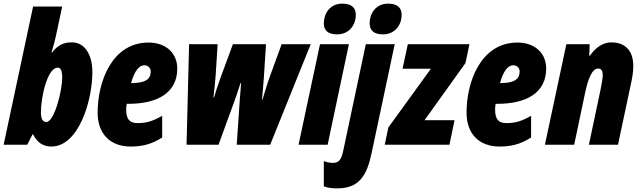

<svg xmlns="http://www.w3.org/2000/svg" viewBox="-33 -796 3521 1056"><path d="M249 10C400 10 475 -243 475 -399C475 -500 430 -563 363 -563C319 -563 286 -550 252 -506H250C261 -543 271 -579 274 -596L309 -760H149L-13 0H117L146 -57H149C170 -14 203 10 249 10ZM222 -125C202 -125 192 -142 192 -179C192 -257 226 -424 285 -424C301 -424 309 -406 309 -369C309 -294 265 -125 222 -125Z M686 10C744 10 800 -1 859 -40V-159C804 -128 771 -119 723 -119C682 -119 661 -138 661 -193C661 -202 662 -214 664 -225H674C832 -225 942 -285 942 -419C942 -506 877 -562 784 -562C584 -562 504 -349 504 -176C504 -60 573 10 686 10ZM690 -339H688C707 -408 733 -437 761 -437C781 -437 796 -423 796 -403C796 -366 775 -339 690 -339Z M993 0H1169L1264 -261C1273 -287 1281 -311 1290 -339H1293C1291 -309 1288 -279 1286 -249L1269 0H1453L1676 -553H1516L1453 -380C1438 -339 1423 -290 1411 -249H1408C1411 -283 1415 -323 1418 -366L1430 -553H1248L1180 -369C1166 -331 1153 -290 1144 -260H1141C1145 -297 1150 -338 1153 -380L1164 -553H1007Z M1822 -607C1883 -607 1924 -654 1924 -715C1924 -756 1897 -776 1850 -776C1778 -776 1748 -717 1748 -668C1748 -627 1773 -607 1822 -607ZM1609 0H1769L1886 -553H1727Z M2074 -607C2135 -607 2176 -654 2176 -715C2176 -756 2149 -776 2102 -776C2030 -776 2000 -717 2000 -668C2000 -627 2025 -607 2074 -607ZM1822 240C1942 240 1985 170 2011 45L2138 -553H1979L1855 32C1845 79 1833 100 1798 100C1786 100 1760 96 1748 90V229C1775 239 1798 240 1822 240Z M2083 0H2439L2467 -135H2302L2527 -449L2549 -553H2210L2181 -418H2337L2103 -95Z M2715 10C2773 10 2829 -1 2888 -40V-159C2833 -128 2800 -119 2752 -119C2711 -119 2690 -138 2690 -193C2690 -202 2691 -214 2693 -225H2703C2861 -225 2971 -285 2971 -419C2971 -506 2906 -562 2813 -562C2613 -562 2533 -349 2533 -176C2533 -60 2602 10 2715 10ZM2719 -339H2717C2736 -408 2762 -437 2790 -437C2810 -437 2825 -423 2825 -403C2825 -366 2804 -339 2719 -339Z M2964 0H3125L3185 -285C3201 -359 3222 -419 3257 -419C3275 -419 3282 -406 3282 -384C3282 -366 3277 -337 3271 -308L3206 0H3366L3441 -353C3448 -388 3450 -413 3450 -433C3450 -533 3389 -563 3330 -563C3283 -563 3243 -535 3211 -489H3208L3210 -553H3082Z"/></svg>

Font: Noto Sans ExtraCondensed Black
Style: Italic
Weight: 900
Width: 2
Italic angle: -12°
Designer: Monotype Design Team
Foundry: Monotype Imaging Inc.
Version: Version 2.013